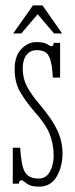

<svg xmlns="http://www.w3.org/2000/svg" viewBox="-20 -683 280 714"><path d="M125.5 11Q101.5 11 89.2 5Q77 -1 71 -6.8Q65 -12.5 59.5 -12.5Q50.5 -12.5 50.5 0H27.5V-133.5H55Q59 -65.5 73.2 -42.2Q87.5 -19 123.5 -19Q144.5 -19 156.8 -32.5Q169 -46 174.2 -65.5Q179.5 -85 179.5 -103Q179.5 -147 164.8 -184.2Q150 -221.5 109 -267Q79 -301.5 56.8 -337.8Q34.5 -374 34.5 -426.5Q34.5 -474.5 59.2 -500.5Q84 -526.5 115.5 -526.5Q143.5 -526.5 154.8 -518.8Q166 -511 172.5 -511Q178.5 -511 179.5 -523.5H203.5V-394.5H176.5Q174 -439.5 167 -461.2Q160 -483 147.5 -489.8Q135 -496.5 116.5 -496.5Q92.5 -496.5 78.5 -478.5Q64.5 -460.5 64.5 -428.5Q64.5 -391 80.5 -361Q96.5 -331 130 -291.5Q174.5 -239 193.5 -197.8Q212.5 -156.5 212.5 -112Q212.5 -64 190.8 -26.5Q169 11 125.5 11ZM29 -558.5 102.5 -663H138L211 -558.5H181L120 -630L59 -558.5Z"/></svg>

Font: Imbue 10pt Thin
Style: Regular
Weight: 100
Designer: Tyler Finck
Foundry: Etcetera Type Company
Version: Version 1.102; ttfautohint (v1.8.3)